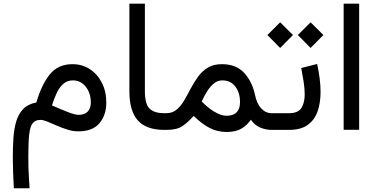

<svg xmlns="http://www.w3.org/2000/svg" viewBox="-20 -692 2008 1023"><path d="M173.8 -146Q201.2 -241.2 245.4 -295.7Q289.6 -350.1 366.2 -350.1Q418 -350.1 458.5 -323.7Q499 -297.4 522.7 -251.2Q546.4 -205.1 546.4 -145Q546.4 -79.1 510 -35.6Q473.6 7.8 397.5 7.8Q368.7 7.8 339.1 -1.5Q309.6 -10.7 282.5 -22.7Q255.4 -34.7 232.9 -43.9Q210.4 -53.2 195.3 -53.2Q168 -53.2 154.1 -35.4Q140.1 -17.6 135.5 24.9Q130.9 67.4 130.9 142.6Q130.9 175.8 131.6 201.9Q132.3 228 134 253.4Q135.7 278.8 137.7 311H53.7Q51.3 266.1 49.8 226.8Q48.3 187.5 48.3 147.5Q48.3 92.8 51.5 43.5Q54.7 -5.9 66.7 -45.7Q78.6 -85.4 104 -111.6Q129.4 -137.7 173.8 -146ZM463.9 -145.5Q463.9 -195.8 437 -229.7Q410.2 -263.7 368.2 -263.7Q337.9 -263.7 316.9 -244.9Q295.9 -226.1 281.7 -195.6Q267.6 -165 256.8 -130.4Q310.1 -106.9 345.5 -93.5Q380.9 -80.1 398.4 -80.1Q431.2 -80.1 447.5 -97.9Q463.9 -115.7 463.9 -145.5Z M669.4 -672.4H752V-205.6Q752 -136.7 777.3 -112.8Q802.7 -88.9 854 -88.9H866.2V0H854Q760.7 0 715.1 -49.6Q669.4 -99.1 669.4 -206.1Z M868.2 0H846.7V-88.9H865.7Q898.4 -88.9 920.9 -107.7Q943.4 -126.5 960.9 -156.2Q978.5 -186 995.8 -219.5Q1013.2 -252.9 1034.7 -282.7Q1056.2 -312.5 1086.7 -331.3Q1117.2 -350.1 1162.1 -350.1Q1238.8 -350.1 1281.2 -303.5Q1323.7 -256.8 1338.4 -187.5Q1348.1 -139.6 1371.8 -114.3Q1395.5 -88.9 1426.8 -88.9H1439.5V0H1426.3Q1395 0 1365.2 -12.9Q1335.4 -25.9 1316.9 -54.2Q1296.4 -24.4 1266.1 -6.6Q1235.8 11.2 1187.5 11.2Q1138.7 11.2 1097.4 -10Q1056.2 -31.2 1011.7 -74.2Q980 -38.6 950.7 -19.3Q921.4 0 868.2 0ZM1164.1 -263.7Q1139.6 -263.7 1119.6 -247.3Q1099.6 -231 1083.5 -205.1Q1067.4 -179.2 1054.7 -151.4Q1070.8 -134.8 1086.9 -121.6Q1103 -108.4 1118.2 -99.1Q1157.2 -75.2 1186.5 -75.2Q1258.8 -75.2 1258.8 -147.9Q1258.8 -198.7 1233.6 -231.2Q1208.5 -263.7 1164.1 -263.7Z M1634.8 -573.2 1703.1 -505.4 1634.8 -436.5 1566.9 -505.4ZM1472.7 -573.2 1541 -505.4 1472.7 -436.5 1404.8 -505.4ZM1419.9 -88.9H1520Q1568.8 -88.9 1586.2 -117.2Q1603.5 -145.5 1603.5 -189Q1603.5 -220.7 1597.7 -256.8Q1591.8 -293 1585 -329.6L1669.9 -351.1Q1678.2 -312 1683.1 -274.4Q1688 -236.8 1688 -202.6Q1688 -144 1671.9 -98.1Q1655.8 -52.2 1619.1 -26.1Q1582.5 0 1521 0H1419.9Z M1893.6 -672.4V-0.5H1811V-672.4Z"/></svg>

Font: Vazirmatn UI NL
Style: Regular
Weight: 400
Designer: Saber Rastikerdar
Foundry: Saber Rastikerdar
Version: Version 33.003